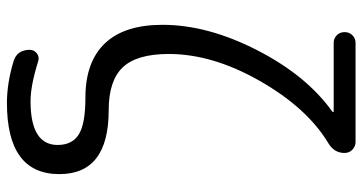

<svg xmlns="http://www.w3.org/2000/svg" viewBox="-260 -530 1020 540"><g transform="rotate(90 250.0 -260.0)"><path d="M254.9 9.8Q154.3 9.8 102.1 -44.9Q49.8 -99.6 49.8 -207Q49.8 -334 121.1 -473.1Q192.4 -612.3 293.9 -684.6Q294.9 -685.5 294.9 -687Q294.9 -688.5 293.9 -688.5H100.6Q87.9 -688.5 79.1 -697.3Q70.3 -706.1 70.3 -719.2Q70.3 -732.4 79.1 -741.2Q87.9 -750 100.6 -750H378.9Q391.6 -750 400.9 -741.2Q410.2 -732.4 410.2 -718.8Q410.2 -689.5 381.8 -672.9Q283.2 -613.3 207.5 -480.5Q131.8 -347.7 131.8 -224.6Q131.8 -134.8 169.4 -95.2Q207 -55.7 290 -55.7Q469.7 -55.7 469.7 83Q469.7 230.5 269.5 230.5Q213.9 230.5 152.3 211.9Q120.1 202.1 120.1 166Q120.1 154.3 129.9 146.5Q139.6 138.7 152.3 142.6Q220.7 164.1 264.6 164.1Q387.7 164.1 387.7 87.9Q387.7 46.9 357.9 28.3Q328.1 9.8 254.9 9.8Z"/></g></svg>

Font: Rounded Mgen+ 1mn regular
Style: Regular
Weight: 400
Designer: [Source Han Sans]
Ryoko NISHIZUKA  (kana & ideographs); Paul D. Hunt (Latin, Greek & Cyrillic); Wenlong ZHANG  (bopomofo
Version: Version 1.059.20150602